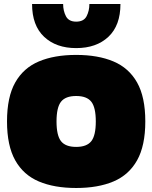

<svg xmlns="http://www.w3.org/2000/svg" viewBox="-20 -928 760 958"><path d="M360 -688Q260 -688 200 -744.5Q140 -801 140 -908H295Q295 -874 309 -847Q323 -820 360 -820Q398 -820 412 -847Q426 -874 426 -908H581Q581 -801 521 -744.5Q461 -688 360 -688ZM360 10Q251 10 174 -22.5Q97 -55 56 -128Q15 -201 15 -322Q15 -444 56 -516.5Q97 -589 174 -621.5Q251 -654 360 -654Q469 -654 546 -621.5Q623 -589 664 -516.5Q705 -444 705 -322Q705 -201 664 -128Q623 -55 546 -22.5Q469 10 360 10ZM360 -195Q413 -195 435.5 -223.5Q458 -252 458 -322Q458 -392 435.5 -420.5Q413 -449 360 -449Q307 -449 284.5 -420.5Q262 -392 262 -322Q262 -252 284.5 -223.5Q307 -195 360 -195Z"/></svg>

Font: Kanit Black
Style: Regular
Weight: 900
Designer: Katatrad Team
Foundry: CadsonDemak
Version: Version 2.000; ttfautohint (v1.8.3)